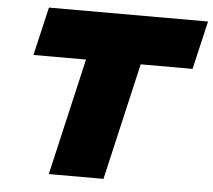

<svg xmlns="http://www.w3.org/2000/svg" viewBox="-51 -759 905 815"><g transform="rotate(5 401.5 -352.0)"><path d="M803 -704 755 -498H534L419 0H186L301 -498H77L125 -704Z"/></g></svg>

Font: Prodigy Sans Black
Style: Italic
Weight: 900
Italic angle: -13°
Designer: Wei Huang
Foundry: Wei Huang
Version: Version 1.003; ttfautohint (v1.8.3)